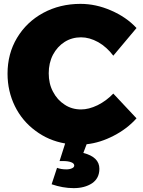

<svg xmlns="http://www.w3.org/2000/svg" viewBox="-20 -734 741 993"><path d="M485 -190C454 -175 426 -168 399 -168C368 -168 339 -176 314 -193C289 -209 269 -231 254 -260C239 -288 232 -320 232 -355C232 -390 239 -422 254 -451C269 -479 289 -501 314 -517C339 -533 368 -541 399 -541C428 -541 457 -533 488 -516C518 -499 544 -475 566 -446L686 -589C651 -627 607 -657 554 -680C501 -703 449 -714 396 -714C325 -714 260 -698 203 -667C146 -636 101 -593 68 -538C35 -483 19 -421 19 -353C19 -292 32 -236 57 -185C82 -134 118 -91 163 -58C208 -24 259 -2 317 8L288 99H308C324 99 337 101 348 105C359 109 364 115 364 122C364 128 360 133 353 136C345 140 335 142 323 142C304 142 288 139 275 134L247 219C285 232 323 239 361 239C398 239 430 231 456 214C481 197 494 172 494 139C494 98 466 71 411 57L428 12C475 7 522 -8 568 -32C613 -55 653 -85 686 -122L566 -250C542 -225 515 -205 485 -190Z"/></svg>

Font: Argentum Sans ExtraBold
Style: Regular
Weight: 800
Designer: Julieta Ulanovsky
Foundry: Julieta Ulanovsky
Version: Version 5.001;February 15, 2019;FontCreator 11.5.0.2425 64-b